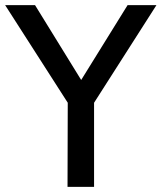

<svg xmlns="http://www.w3.org/2000/svg" viewBox="-29 -725 627 745"><path d="M233 0 234 -365 254 -295 -9 -705H107L292 -405H280L466 -705H578L316 -295L336 -365V0Z"/></svg>

Font: Nunito Sans 10pt SemiCondensed SemiBold
Style: Regular
Weight: 600
Width: 4
Designer: Vernon Adams
Foundry: Vernon Adams
Version: Version 3.101;gftools[0.9.27]